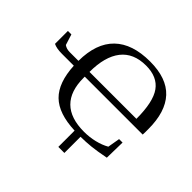

<svg xmlns="http://www.w3.org/2000/svg" viewBox="-190 -880 1259 1259"><g transform="rotate(45 439.0 -251.0)"><path d="M501 8.8Q347.7 2.9 275.9 -67.6Q204.1 -138.2 196.3 -288.6H85.9Q36.1 -288.6 7.8 -302.7V-422.4H40L63.5 -347.7Q84.5 -332.5 114.7 -332.5H195.3Q196.3 -496.1 281.5 -579.1Q366.7 -662.1 530.8 -662.1Q685.5 -662.1 760.7 -581.1Q835.9 -500 835.9 -340.8V-314L835 -288.6H297.9V-276.9Q297.9 -154.3 360.8 -91.8Q423.8 -29.3 550.3 -29.3Q600.1 -29.3 647.7 -40.8Q695.3 -52.2 731.9 -73.2L746.6 -158.2H778.8L775.9 -15.1Q698.7 0 652.8 4.6Q606.9 9.3 557.1 9.8V159.7H501ZM531.2 -624.5Q415.5 -624.5 356.7 -549.6Q297.9 -474.6 297.9 -332.5H732.9Q732.9 -489.3 684.3 -556.9Q635.7 -624.5 531.2 -624.5Z"/></g></svg>

Font: Times New Roman
Style: Regular
Weight: 400
Designer: Steve Matteson
Foundry: Ascender Corporation
Version: Version 2.00.3